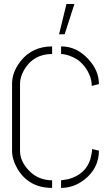

<svg xmlns="http://www.w3.org/2000/svg" viewBox="-20 -916 544 941"><path d="M269.5 -748 305.7 -896.5H344.7L296.9 -748ZM39.1 -176.8V-505.9Q39.1 -561.5 80.1 -615.2Q137.7 -688.5 235.4 -688.5V-651.4Q144.5 -651.4 98.6 -574.2Q78.1 -538.1 78.1 -505.9V-176.8Q78.1 -128.9 117.2 -85Q163.1 -33.2 235.4 -32.2V4.9Q121.1 4.9 65.4 -88.9Q39.1 -134.8 39.1 -176.8ZM279.3 4.9V-32.2Q279.3 -32.2 315.4 -38.1Q399.4 -61.5 422.9 -135.7Q424.8 -143.6 429.7 -167Q431.6 -184.6 431.6 -185.5L464.8 -177.7Q464.8 -92.8 395.5 -37.1Q342.8 4.9 279.3 4.9ZM279.3 -651.4V-688.5Q354.5 -689.5 413.1 -626Q464.8 -570.3 464.8 -503.9L429.7 -495.1Q429.7 -505.9 428.7 -511.7Q426.8 -524.4 422.9 -537.1Q412.1 -568.4 393.1 -591.8Q374 -615.2 355 -626.5Q335.9 -637.7 318.4 -643.6Q300.8 -649.4 290 -650.4Z"/></svg>

Font: Post No Bills Jaffna Light
Style: Regular
Weight: 300
Designer: Kosala Senevirathne, Siva Puranthara, Lasantha Premarathna, Tharique Azeez
Foundry: Mooniak
Version: Version 1.220 ; ttfautohint (v1.6)